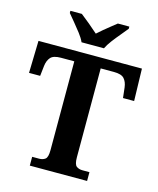

<svg xmlns="http://www.w3.org/2000/svg" viewBox="-134 -1024 921 1117"><g transform="rotate(15 326.5 -465.5)"><path d="M154 0V-53H196Q218 -53 232.5 -64Q247 -75 247 -118V-653H167Q122 -653 105 -634Q88 -615 84 -582L77 -520H10L15 -714H638L643 -520H576L569 -582Q565 -615 548 -634Q531 -653 486 -653H406V-118Q406 -75 420.5 -64Q435 -53 457 -53H499V0ZM259 -771Q249 -794 228.5 -820.5Q208 -847 186.5 -873Q165 -899 149 -918V-931H218Q239 -915 271.5 -888Q304 -861 326 -841Q341 -855 361 -871.5Q381 -888 401 -904Q421 -920 435 -931H504V-918Q489 -899 467 -873Q445 -847 425 -820.5Q405 -794 394 -771Z"/></g></svg>

Font: Noto Serif Bengali
Style: Bold
Weight: 700
Designer: Juan Bruce, Universal Thirst, Indian Type Foundry and the Monotype Design Team.
Foundry: Monotype Imaging Inc.
Version: Version 2.003; ttfautohint (v1.8.4.7-5d5b)